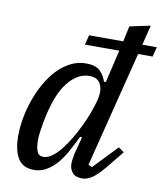

<svg xmlns="http://www.w3.org/2000/svg" viewBox="-86 -831 785 913"><g transform="rotate(10 307.0 -374.0)"><path d="M139 12Q86 12 62 -26.5Q38 -65 38 -135Q38 -176 46 -221Q54 -266 69.5 -310Q85 -354 107.5 -394Q130 -434 158.5 -464Q187 -494 222 -512Q257 -530 297 -530Q342 -530 363.5 -510Q385 -490 395 -459H404L441 -617H275L287 -664H452L468 -739L568 -760L544 -664H614L602 -617H532L391 -57L409 -49L519 -164L546 -145L478 -61Q441 -17 417.5 -2.5Q394 12 372 12Q339 12 324.5 -6Q310 -24 310 -48Q310 -60 312.5 -75.5Q315 -91 317 -100L338 -179L329 -182Q309 -140 289 -104Q269 -68 246 -42.5Q223 -17 196.5 -2.5Q170 12 139 12ZM173 -57Q193 -57 214.5 -72.5Q236 -88 256 -113Q276 -138 295 -170Q314 -202 329.5 -234Q345 -266 356.5 -296Q368 -326 374 -347L379 -364Q392 -412 378 -443Q364 -474 322 -474Q272 -474 229 -427.5Q186 -381 161 -290Q156 -273 151.5 -252Q147 -231 143 -209Q139 -187 136.5 -167Q134 -147 134 -133Q134 -97 142 -77Q150 -57 173 -57Z"/></g></svg>

Font: IBM Plex Serif Text
Style: Italic
Weight: 450
Italic angle: -14°
Designer: Mike Abbink, Paul van der Laan, Pieter van Rosmalen
Foundry: Bold Monday
Version: Version 3.001